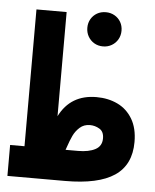

<svg xmlns="http://www.w3.org/2000/svg" viewBox="-55 -831 709 878"><g transform="rotate(5 300.0 -392.5)"><path d="M12 -142H78V-770H216.5V-292Q268 -394.5 387 -394.5Q440.5 -394.5 483.5 -374Q526.5 -353.5 552 -311Q577.5 -268.5 577.5 -205Q577.5 -100 503.2 -50Q429 0 276.5 0H12ZM432.5 -209Q432.5 -240 412 -252.2Q391.5 -264.5 368 -264.5Q340.5 -264.5 321.5 -247.5Q302.5 -230.5 292 -208.2Q281.5 -186 271 -154.5L266.5 -142H323.5Q373 -142 402.8 -157.8Q432.5 -173.5 432.5 -209ZM317 -707Q317 -729 327.2 -746.8Q337.5 -764.5 355.2 -774.8Q373 -785 395.5 -785Q417.5 -785 435.5 -774.8Q453.5 -764.5 463.8 -746.8Q474 -729 474 -707Q474 -685 463.8 -667Q453.5 -649 435.5 -638.5Q417.5 -628 395.5 -628Q373 -628 355.2 -638.5Q337.5 -649 327.2 -667Q317 -685 317 -707Z"/></g></svg>

Font: JuliaMono Black
Style: Regular
Weight: 900
Monospace: yes
Designer: cormullion
Foundry: corm
Version: Version 0.054; ttfautohint (v1.8.4)